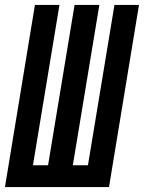

<svg xmlns="http://www.w3.org/2000/svg" viewBox="-36 -755 581 775"><path d="M-16 0 105 -735H204L97 -88H158L265 -735H365L258 -88H319L426 -735H525L404 0Z"/></svg>

Font: Iosevka Curly Semibold
Style: Italic
Weight: 600
Italic angle: -9°
Monospace: yes
Designer: Belleve Invis
Foundry: Belleve Invis
Version: Version 22.1.2; ttfautohint (v1.8.4)